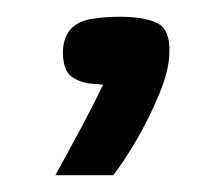

<svg xmlns="http://www.w3.org/2000/svg" viewBox="-20 -101 267 229"><path d="M46 108Q61 81 76.5 52Q92 23 103 0Q100 0 97.5 -0.5Q95 -1 91 -1Q76 -2 65.5 -9.5Q55 -17 55 -40Q56 -58 65 -67Q74 -76 89.5 -78.5Q105 -81 123 -81Q152 -81 167.5 -73.5Q183 -66 182 -39Q182 -18 170 11Q158 40 142.5 66.5Q127 93 115 108Z"/></svg>

Font: Genos SemiBold
Style: Italic
Weight: 600
Italic angle: -8°
Version: Version 1.010